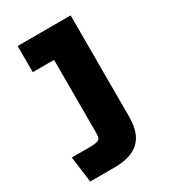

<svg xmlns="http://www.w3.org/2000/svg" viewBox="-159 -703 688 781"><g transform="rotate(-30 185.5 -312.5)"><path d="M15 -122H103Q123 -122 137 -126.5Q151 -131 151 -152V-502H51V-625H300V-150Q300 -96 282 -63Q264 -30 229.5 -15Q195 0 145 0H31Z"/></g></svg>

Font: Changa SemiBold
Style: Regular
Weight: 600
Designer: Eduardo Rodriguez Tunni
Foundry: Eduardo Rodriguez Tunni
Version: Version 3.002; ttfautohint (v1.8.2)